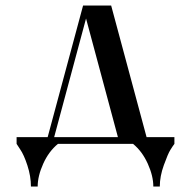

<svg xmlns="http://www.w3.org/2000/svg" viewBox="-20 -520 689 694"><path d="M40 0V-24.4H152.3L280.3 -500H381.8L509.8 -24.4H610.4V0Q604.5 7.8 595.7 22Q586.9 36.1 572.3 76.7Q557.6 117.2 557.6 154.3H534.2Q534.2 116.2 514.2 71.8Q494.1 27.3 460.9 0H189.5Q156.2 27.3 136.2 71.8Q116.2 116.2 116.2 154.3H91.8Q91.8 117.2 79.1 78.1Q66.4 39.1 52.7 19.5ZM175.8 -24.4H406.2L291 -453.1Z"/></svg>

Font: TriodPostnaja
Style: Medium
Weight: 500
Version: 20110805